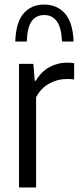

<svg xmlns="http://www.w3.org/2000/svg" viewBox="-20 -823 350 843"><path d="M63.5 0V-542.5H126.5L132.5 -468.5H137.5Q161.5 -509.5 197.8 -528.8Q234 -548 274.5 -548Q284 -548 292 -547.2Q300 -546.5 305.5 -545.5V-474Q296.5 -475.5 288.5 -475.8Q280.5 -476 270.5 -476Q232 -476 195.2 -455.5Q158.5 -435 138.5 -396V0ZM47 -640.5Q50 -726 84 -764.5Q118 -803 174.5 -803Q229.5 -803 264.8 -764.2Q300 -725.5 303 -640.5H252.5Q249 -704 228.8 -730.5Q208.5 -757 174.5 -757Q139 -757 119.5 -730.5Q100 -704 97.5 -640.5Z"/></svg>

Font: Encode Sans Cnd
Style: Regular
Weight: 400
Width: 3
Designer: Multiple Designers
Foundry: Impallari Type
Version: Version 3.002; ttfautohint (v1.8.3) -l 8 -r 50 -G 200 -x 14 